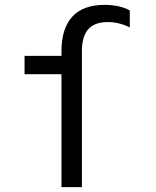

<svg xmlns="http://www.w3.org/2000/svg" viewBox="-20 -770 640 790"><path d="M233 0H317V-559Q317 -620.2 343.1 -649.7Q369.2 -679.2 423.4 -679.2Q446.2 -679.2 468.8 -673.8Q491.4 -668.4 514 -657.2V-727.2Q492.8 -738.8 466.3 -744.4Q439.8 -750 410 -750Q322.6 -750 277.8 -701.8Q233 -653.6 233 -559V-540H81V-464.8H233Z"/></svg>

Font: CommitMonoV142 ExtLt
Style: Regular
Weight: 200
Monospace: yes
Designer: Eigil Nikolajsen
Foundry: Eigil Nikolajsen
Version: Version 1.142